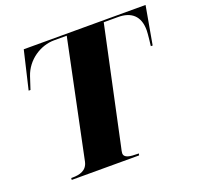

<svg xmlns="http://www.w3.org/2000/svg" viewBox="-125 -849 1016 985"><g transform="rotate(-20 383.5 -357.0)"><path d="M104 0H472L474 -10H468C426 -10 394 -14 394 -40C394 -46 396 -55 401 -77L535 -704H613C685 -704 728 -668 728 -591C728 -570 721 -514 720 -506H730L767 -714H102L53 -506H63L85 -573C112 -655 191 -704 264 -704H333L200 -65C190 -19 151 -10 111 -10H105Z"/></g></svg>

Font: Noto Serif Display Black
Style: Italic
Weight: 900
Italic angle: -12°
Designer: Monotype Design Team
Foundry: Monotype Imaging Inc.
Version: Version 2.009